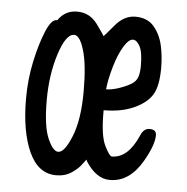

<svg xmlns="http://www.w3.org/2000/svg" viewBox="-43 -534 586 601"><g transform="rotate(5 250.0 -234.0)"><path d="M154.8 23.9Q98.1 23.9 69.1 -40Q40 -104 40 -207Q40 -267.1 52 -323.5Q64 -379.9 80.6 -419.9Q97.2 -460 113.8 -460H116.2Q138.2 -492.2 175.8 -492.2Q215.8 -492.2 240 -459Q264.2 -425.8 264.2 -422.9Q266.1 -422.9 294.7 -457.5Q323.2 -492.2 358.9 -492.2Q397 -492.2 417.5 -468Q438 -443.8 445.6 -409.9Q453.1 -376 453.1 -339.8Q453.1 -282.2 436.5 -255.1Q419.9 -228 380.4 -210Q340.8 -191.9 285.2 -191.9V-183.1Q285.2 -111.8 300.5 -80.8Q315.9 -49.8 323.2 -49.8Q374 -49.8 405.8 -123Q415 -146 434.1 -146Q455.1 -146 455.1 -127.9Q455.1 -97.2 424.8 -44.9Q384.8 23.9 323.2 23.9Q280.8 23.9 248 -26.9L245.1 -33.2Q241.2 -28.8 234.9 -20Q225.1 -4.9 204.1 9.5Q183.1 23.9 154.8 23.9ZM154.8 -49.8Q174.8 -49.8 196.3 -103.5Q217.8 -157.2 217.8 -245.1Q217.8 -329.1 204.3 -374Q190.9 -418.9 172.9 -418.9Q147 -418.9 126 -353.5Q105 -288.1 105 -208Q105 -126 121.6 -87.9Q138.2 -49.8 154.8 -49.8ZM287.1 -257.8Q304.2 -257.8 325.7 -264.9Q347.2 -272 363 -281Q378.9 -290 384 -304Q389.2 -317.9 389.2 -340.8Q389.2 -383.8 379.2 -401.9Q369.1 -419.9 357.9 -419.9Q344.2 -419.9 328.6 -394Q313 -368.2 301.5 -328.1Q290 -288.1 287.1 -257.8Z"/></g></svg>

Font: LXGW WenKai Mono GB Screen
Style: Regular
Weight: 400
Monospace: yes
Designer: LXGW / Fontworks Inc.
Foundry: LXGW / Fontworks Inc.
Version: Version 1.510;January 18,2025